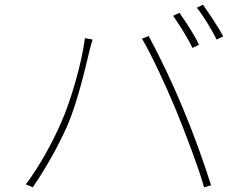

<svg xmlns="http://www.w3.org/2000/svg" viewBox="-20 -816 1040 825"><path d="M826 -783C855 -746 888 -691 911 -646L939 -660C918 -700 878 -759 852 -796ZM724 -748C750 -711 789 -649 807 -610L835 -624C814 -669 776 -725 751 -761ZM735 -346C778 -241 833 -96 857 -11L887 -20C817 -240 728 -458 619 -661L590 -650C632 -579 693 -447 735 -346ZM243 -290C208 -210 155 -109 91 -24L121 -11C181 -100 230 -188 269 -275C317 -387 352 -547 365 -600C370 -620 373 -630 378 -646L345 -652C332 -549 286 -386 243 -290Z"/></svg>

Font: SSpoqa Han Sans Neo Thin
Style: Regular
Weight: 100
Designer: [Spoqa Han Sans Neo] Dong-huui Kim  Younghwa Kang  Yujin Lee  [Noto Sans] Ryoko NISHIZUKA  (kana & ideographs); Paul D. 
Foundry: Spoqa (http://www.spoqa-han-sans.com)
Version: Version 1.000